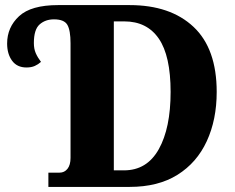

<svg xmlns="http://www.w3.org/2000/svg" viewBox="-20 -734 921 754"><path d="M170 0V-56H214Q233 -56 245 -71Q257 -86 257 -114V-564Q257 -615 244.5 -636.5Q232 -658 192 -658Q158 -658 135.5 -638Q113 -618 113 -565Q113 -542 120.5 -525Q128 -508 141 -491Q130 -481 116.5 -475Q103 -469 84 -469Q47 -469 27.5 -495.5Q8 -522 8 -563Q8 -627 55 -670.5Q102 -714 208 -714H489Q649 -714 740 -628.5Q831 -543 831 -373Q831 -264 792 -179.5Q753 -95 677 -47.5Q601 0 489 0ZM467 -65Q557 -65 603.5 -148Q650 -231 650 -373Q650 -515 603.5 -582.5Q557 -650 468 -650H427V-65Z"/></svg>

Font: Noto Serif SemiCondensed ExtraBold
Style: Regular
Weight: 800
Width: 4
Designer: Monotype Design Team
Foundry: Monotype Imaging Inc.
Version: Version 2.015